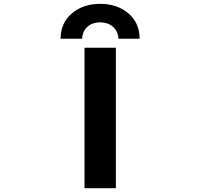

<svg xmlns="http://www.w3.org/2000/svg" viewBox="-20 -982 1040 1004"><path d="M421.9 2V-732.4H585.9V2ZM710 -779.3H599.6Q596.7 -820.3 569.8 -842.8Q543 -865.2 503.4 -865.2Q463.9 -865.2 438 -842.8Q412.1 -820.3 409.2 -779.3H296.9Q296.9 -862.3 356 -912.1Q415 -961.9 503.9 -961.9Q592.8 -961.9 651.4 -912.1Q710 -862.3 710 -779.3Z"/></svg>

Font: Gen Shin Gothic Monospace Bold
Style: Bold
Weight: 700
Designer: [Source Han Sans]
Ryoko NISHIZUKA  (kana & ideographs); Paul D. Hunt (Latin, Greek & Cyrillic); Wenlong ZHANG  (bopomofo
Version: Version 1.002.20150607